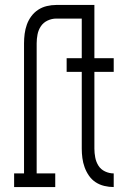

<svg xmlns="http://www.w3.org/2000/svg" viewBox="-20 -755 540 775"><path d="M37 0V-55H77V-580Q77 -599 79.5 -618.5Q82 -638 88.5 -656Q95 -674 106.5 -689.5Q118 -705 134 -715.5Q150 -726 169 -730.5Q188 -735 207 -735H345V-680H207Q189 -680 172 -672Q155 -664 145 -649Q135 -634 131.5 -616Q128 -598 128 -580V-55H203V0ZM439 0Q420 0 401 -4.5Q382 -9 366 -19.5Q350 -30 339 -46Q328 -62 321.5 -80Q315 -98 312.5 -117Q310 -136 310 -155V-465H249V-520H310V-735H361V-520H439V-465H361V-155Q361 -137 364.5 -119Q368 -101 377.5 -86Q387 -71 404 -63Q421 -55 439 -55Z"/></svg>

Font: Iosevka Curly Slab Light
Style: Regular
Weight: 300
Monospace: yes
Designer: Belleve Invis
Foundry: Belleve Invis
Version: Version 22.1.2; ttfautohint (v1.8.4)